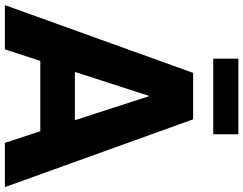

<svg xmlns="http://www.w3.org/2000/svg" viewBox="-138 -848 970 765"><g transform="rotate(90 346.5 -465.0)"><path d="M498.5 -930.2V-830.1H197.3V-930.2ZM532.7 0 486.3 -141.1H206.1L160.2 0H-16.1L253.9 -750H439L709 0ZM250 -278.8H442.4L346.2 -576.2Z"/></g></svg>

Font: Now Alt
Style: Bold
Weight: 700
Designer: Alfredo Marco Pradil
Foundry: Alfredo Marco Pradil
Version: Version 1.002;PS 001.002;hotconv 1.0.88;makeotf.lib2.5.64775